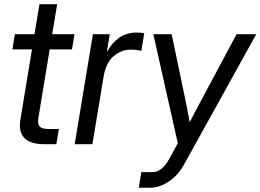

<svg xmlns="http://www.w3.org/2000/svg" viewBox="-20 -676 1221 900"><path d="M329.1 -515.6 317.4 -444.3H212.9L160.2 -125Q155.3 -95.2 165.8 -83.3Q176.3 -71.3 208 -71.3H255.9L244.1 0H188.5Q56.6 0 75.7 -116.2L129.9 -444.3H38.1L49.8 -515.6H141.6L165 -656.2H248L224.6 -515.6Z M330.1 0 415.5 -515.6H494.6L481 -434.6H482.9Q503.9 -474.6 538.6 -499Q573.2 -523.4 621.6 -523.4Q632.8 -523.4 642.1 -522.5Q651.4 -521.5 656.2 -520.5L642.6 -437.5Q637.7 -439 624.3 -441.2Q610.8 -443.4 592.8 -443.4Q549.8 -443.4 513.2 -413.1Q476.6 -382.8 465.8 -317.4L413.1 0Z M630.4 204.1 642.6 130.9H693.4Q739.7 130.9 773.4 68.8L813.5 -4.4L698.7 -515.6H784.7L846.7 -218.8Q852.5 -189.9 858.4 -160.9Q864.3 -131.8 869.1 -103Q884.3 -131.8 899.4 -160.9Q914.6 -189.9 930.2 -218.8L1088.9 -515.6H1181.2L842.3 95.7Q814.5 146 771.2 175Q728 204.1 681.2 204.1Z"/></svg>

Font: Inter Display
Style: Italic
Weight: 400
Italic angle: -9.39999°
Designer: Rasmus Andersson
Foundry: rsms
Version: Version 4.000;git-a52131595